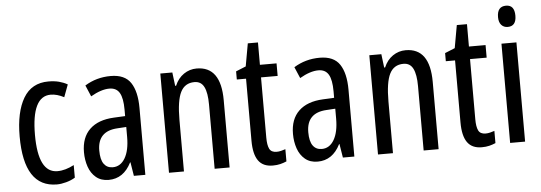

<svg xmlns="http://www.w3.org/2000/svg" viewBox="-49 -882 2918 1035"><g transform="rotate(-5 1410.0 -364.5)"><path d="M221 10Q43 10 43 -265Q43 -397 87.5 -472Q132 -547 223 -547Q255 -547 280 -540.5Q305 -534 326 -522L301 -455Q263 -475 229 -475Q126 -475 126 -266Q126 -61 230 -61Q252 -61 274.5 -67.5Q297 -74 320 -86V-18Q299 -5 271.5 2.5Q244 10 221 10Z M560 -547Q636 -547 668 -499Q700 -451 700 -362V0H638L626 -74H624Q582 10 501 10Q460 10 433 -12.5Q406 -35 393.5 -71.5Q381 -108 381 -150Q381 -230 427 -274Q473 -318 558 -322L619 -325V-360Q619 -422 602 -451Q585 -480 547 -480Q503 -480 446 -447L420 -508Q483 -547 560 -547ZM572 -263Q464 -257 464 -152Q464 -103 481 -79.5Q498 -56 529 -56Q571 -56 595.5 -97.5Q620 -139 620 -212V-266Z M1025 -547Q1156 -547 1156 -364V0H1075V-348Q1075 -411 1059 -443Q1043 -475 1007 -475Q955 -475 932 -429Q909 -383 909 -279V0H828V-537H893L902 -464H907Q924 -504 955.5 -525.5Q987 -547 1025 -547Z M1416 -62Q1428 -62 1440 -65Q1452 -68 1464 -72V-6Q1448 1 1430 5.5Q1412 10 1389 10Q1336 10 1311 -25.5Q1286 -61 1286 -133V-469H1236V-513L1290 -535L1312 -658H1367V-537H1457V-469H1367V-143Q1367 -103 1377 -82.5Q1387 -62 1416 -62Z M1691 -547Q1767 -547 1799 -499Q1831 -451 1831 -362V0H1769L1757 -74H1755Q1713 10 1632 10Q1591 10 1564 -12.5Q1537 -35 1524.5 -71.5Q1512 -108 1512 -150Q1512 -230 1558 -274Q1604 -318 1689 -322L1750 -325V-360Q1750 -422 1733 -451Q1716 -480 1678 -480Q1634 -480 1577 -447L1551 -508Q1614 -547 1691 -547ZM1703 -263Q1595 -257 1595 -152Q1595 -103 1612 -79.5Q1629 -56 1660 -56Q1702 -56 1726.5 -97.5Q1751 -139 1751 -212V-266Z M2156 -547Q2287 -547 2287 -364V0H2206V-348Q2206 -411 2190 -443Q2174 -475 2138 -475Q2086 -475 2063 -429Q2040 -383 2040 -279V0H1959V-537H2024L2033 -464H2038Q2055 -504 2086.5 -525.5Q2118 -547 2156 -547Z M2547 -62Q2559 -62 2571 -65Q2583 -68 2595 -72V-6Q2579 1 2561 5.5Q2543 10 2520 10Q2467 10 2442 -25.5Q2417 -61 2417 -133V-469H2367V-513L2421 -535L2443 -658H2498V-537H2588V-469H2498V-143Q2498 -103 2508 -82.5Q2518 -62 2547 -62Z M2716 -739Q2762 -739 2762 -681Q2762 -624 2716 -624Q2694 -624 2681 -639Q2668 -654 2668 -681Q2668 -739 2716 -739ZM2755 -537V0H2674V-537Z"/></g></svg>

Font: Noto Sans Khmer ExtraCondensed
Style: Regular
Weight: 400
Width: 2
Designer: Danh Hong and the Monotype Design Team
Foundry: Monotype Imaging Inc.
Version: Version 2.004; ttfautohint (v1.8.4.7-5d5b)